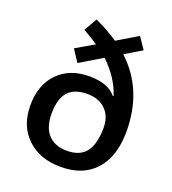

<svg xmlns="http://www.w3.org/2000/svg" viewBox="-140 -872 887 988"><g transform="rotate(20 303.5 -378.0)"><path d="M561 -276.9Q561 -140.6 493.7 -65.4Q427.2 9.8 304.2 9.8Q189 9.8 119.6 -56.6Q49.8 -123.5 49.8 -234.9Q49.8 -347.7 113.8 -413.1Q177.7 -479 285.2 -479Q389.6 -479 432.1 -424.8L436 -426.8Q406.2 -518.6 325.2 -595.2L203.1 -522L160.2 -586.9L259.8 -645Q218.8 -672.9 178.2 -694.8L219.2 -766.1Q287.1 -735.4 345.2 -695.8L458 -763.2L501 -700.2L409.2 -645Q561 -505.4 561 -276.9ZM443.8 -254.9Q443.8 -316.9 406.7 -353.5Q370.1 -390.1 306.2 -390.1Q233.9 -390.1 200.4 -350.8Q167 -311.5 167 -232.9Q167 -158.2 202.9 -118.7Q238.8 -79.1 306.2 -79.1Q377.4 -79.1 410.6 -122.8Q443.8 -166.5 443.8 -254.9Z"/></g></svg>

Font: Open Sans
Style: SemiBold
Weight: 600
Foundry: Ascender Corporation
Version: Version 1.10